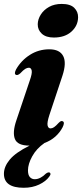

<svg xmlns="http://www.w3.org/2000/svg" viewBox="-32 -712 409 954"><path d="M235.5 -525.5Q196.5 -525.5 175.8 -544.5Q155 -563.5 155.5 -592Q156 -616.5 170.8 -639.8Q185.5 -663 212 -677.8Q238.5 -692.5 274.5 -692.5Q317.5 -692.5 337 -673Q356.5 -653.5 356 -626Q355.5 -584.5 323 -555Q290.5 -525.5 235.5 -525.5ZM213.5 -141Q201 -102.5 204.5 -88.2Q208 -74 219 -74Q227.5 -74 236.5 -80Q245.5 -86 259 -101Q266.5 -108.5 270.8 -110Q275 -111.5 279.5 -109.5Q291.5 -104.5 279 -79.5Q265.5 -53.5 242.8 -33.2Q220 -13 189 -1.5Q149 26.5 128 64.8Q107 103 107 134.5Q107 157.5 116.5 168Q126 178.5 140.5 178.5Q155 178.5 169.5 170.8Q184 163 195 151.5Q206.5 142.5 214 145Q218 146.5 218.8 151.8Q219.5 157 212.5 166Q196 189 162.5 205Q129 221 86 221Q-12.5 221 -12.5 151.5Q-12.5 116 16.5 81Q45.5 46 115 11.5H114Q55 11.5 42 -21.5Q29 -54.5 49.5 -114.5L116 -312Q128.5 -347.5 125.5 -361.5Q122.5 -375.5 111.5 -375.5Q103 -375.5 93.5 -369.8Q84 -364 68.5 -347.5Q56 -336.5 47.5 -340Q36.5 -345 48 -367.5Q73.5 -412 116.8 -439.5Q160 -467 213 -467Q264.5 -467 282 -433.5Q299.5 -400 278 -335Z"/></svg>

Font: Fraunces 72pt S000
Style: Bold Italic
Weight: 700
Italic angle: -16°
Version: Version 1.000; ttfautohint (v1.8.3)